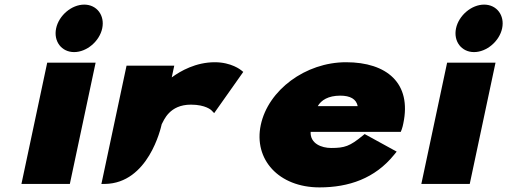

<svg xmlns="http://www.w3.org/2000/svg" viewBox="-20 -798 2201 833"><path d="M394.8 -526H184.8L73 0H283ZM423.5 -675C435.4 -731 400.2 -778 345.4 -778C290.6 -778 235.4 -731 223.5 -675C211.6 -619 246.8 -572 301.6 -572C356.4 -572 411.6 -619 423.5 -675Z M681.6 -259.1C691.3 -276.2 714.7 -344 808.4 -344C872.7 -344 896.9 -319.8 897.1 -319.6L909.2 -307.2L1035.4 -486L1027 -492.8C1024.9 -494.5 984.1 -528 912 -528C829.7 -528 763.5 -490.3 725.1 -462.2L736 -513H529L419.9 0.2L435.1 0C623.4 -2.5 677.8 -241.7 681.6 -259.1Z M1729.7 -262.1C1766.9 -437.1 1658.1 -528 1481.5 -528C1304.8 -528 1143.5 -406.8 1111.4 -256C1079.6 -106.2 1189.4 15 1366.1 15C1493.5 15 1606.6 -23.8 1689.7 -126.3L1701 -140.2L1562.1 -216.4L1552.3 -208.4C1497.6 -163.9 1475.9 -156 1416.6 -156C1375.4 -156 1325.2 -174.8 1327.7 -225.8H1718.7L1723.3 -237.6C1726.3 -245.4 1728.3 -255.6 1729.7 -262.1ZM1531.9 -337.5H1358.6C1373.3 -363.4 1404.3 -383 1456.2 -383C1499.8 -383 1525.7 -368.3 1531.9 -337.5Z M2129.8 -526H1919.8L1808 0H2018ZM2158.5 -675C2170.4 -731 2135.2 -778 2080.4 -778C2025.6 -778 1970.4 -731 1958.5 -675C1946.6 -619 1981.8 -572 2036.6 -572C2091.4 -572 2146.6 -619 2158.5 -675Z"/></svg>

Font: Hussar Nova
Style: 96
Weight: 700
Foundry: Cannot Into Space Fonts
Version: Version 0.99